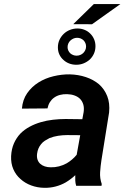

<svg xmlns="http://www.w3.org/2000/svg" viewBox="-20 -898 627 928"><path d="M348.1 0H470.7L471.7 -8.8Q461.9 -36.6 463.9 -65.9Q465.8 -95.2 470.2 -123.5L507.3 -354.5Q511.7 -399.4 498.3 -433.3Q484.9 -467.3 458.5 -490.7Q431.6 -513.2 395 -525.4Q358.4 -537.6 316.9 -538.6Q278.3 -539.1 238.5 -529.5Q198.7 -520 166 -499.5Q133.3 -479 111.3 -447.5Q89.4 -416 85.9 -373L209.5 -374Q212.9 -391.1 221.2 -404.3Q229.5 -417.5 241.2 -425.8Q253.9 -435.1 269.8 -439.2Q285.6 -443.4 304.2 -442.9Q324.2 -442.4 340.3 -436.5Q356.4 -430.7 367.2 -419.9Q377.9 -408.7 382.6 -392.8Q387.2 -377 384.3 -356.4L377.9 -321.8L296.9 -322.8Q267.1 -322.8 236.6 -319.3Q206.1 -315.9 177.7 -307.6Q148.9 -299.3 123.5 -285.6Q98.1 -272 78.6 -252.4Q59.6 -232.4 47.6 -205.6Q35.6 -178.7 33.7 -143.6Q32.2 -108.4 44.4 -80.3Q56.6 -52.2 79.1 -32.7Q101.1 -12.7 130.9 -1.7Q160.6 9.3 193.8 9.8Q222.7 10.3 248.8 3.4Q274.9 -3.4 297.9 -16.6Q310.1 -23.9 321.5 -32.5Q333 -41 343.8 -51.3Q343.3 -38.1 343.8 -25.6Q344.2 -13.2 348.1 0ZM225.1 -89.4Q209.5 -89.4 196.5 -93.8Q183.6 -98.1 174.8 -106Q165.5 -114.3 161.4 -126.5Q157.2 -138.7 159.2 -154.8Q161.1 -169.4 166 -180.7Q170.9 -191.9 178.2 -200.7Q186 -210.9 196.8 -217.8Q207.5 -224.6 219.2 -230.5Q238.8 -238.3 261 -241.7Q283.2 -245.1 304.2 -245.1L367.7 -244.6L350.6 -149.9Q340.3 -137.2 328.1 -127Q315.9 -116.7 302.7 -108.9Q285.2 -99.1 265.4 -94Q245.6 -88.9 225.1 -89.4ZM433.6 -878.4 334 -781.2 424.8 -780.8 562 -878.4ZM259.8 -668.9Q259.8 -650.4 266.8 -635Q273.9 -619.6 286.1 -608.9Q298.3 -597.2 314.5 -591.1Q330.6 -585 348.6 -585Q367.7 -585 384.3 -591.8Q400.9 -598.6 414.1 -610.4Q426.8 -622.6 434.1 -638.9Q441.4 -655.3 441.4 -674.8Q441.4 -692.9 434.6 -708.7Q427.7 -724.6 416 -735.8Q404.3 -747.6 388.4 -753.9Q372.6 -760.3 354 -760.3Q335 -760.3 317.9 -753.4Q300.8 -746.6 288.1 -734.4Q274.9 -721.7 267.3 -705.1Q259.8 -688.5 259.8 -668.9ZM306.6 -670.4Q306.6 -679.7 310.3 -688Q314 -696.3 320.3 -702.1Q326.7 -708 335 -711.7Q343.3 -715.3 352.5 -715.3Q361.8 -715.3 369.6 -712.2Q377.4 -709 383.3 -703.6Q389.2 -697.8 392.6 -689.9Q396 -682.1 396 -673.3Q396 -663.6 392.1 -655.5Q388.2 -647.5 382.3 -641.6Q376 -635.7 367.7 -632.3Q359.4 -628.9 350.1 -628.9Q341.3 -628.9 333.3 -632.1Q325.2 -635.3 319.3 -640.6Q313.5 -646.5 310.1 -653.8Q306.6 -661.1 306.6 -670.4Z"/></svg>

Font: Roboto Mono SemiBold
Style: Italic
Weight: 600
Italic angle: -10°
Monospace: yes
Designer: Google
Version: Version 3.000